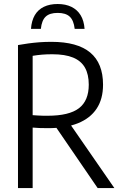

<svg xmlns="http://www.w3.org/2000/svg" viewBox="-20 -962 620 982"><path d="M72 0V-731.5Q97.5 -736 124.5 -739.8Q151.5 -743.5 180.8 -745.8Q210 -748 243 -748Q376 -748 441.5 -693.2Q507 -638.5 507 -529Q507 -455.5 474.2 -406.2Q441.5 -357 379 -331.8Q316.5 -306.5 226 -306.5Q200 -306.5 182 -307.2Q164 -308 147 -309.5V0ZM479.5 0 243 -345.5H326L565 0ZM223.5 -370Q333.5 -370 383.8 -408.5Q434 -447 434 -529Q434 -581.5 414.5 -616Q395 -650.5 354 -667.5Q313 -684.5 247.5 -684.5Q218 -684.5 194.8 -682.5Q171.5 -680.5 147 -676.5V-373Q162 -372 174.2 -371.2Q186.5 -370.5 198.2 -370.2Q210 -370 223.5 -370ZM138.5 -814.5Q141.5 -856.5 158.2 -884.8Q175 -913 204.5 -927.2Q234 -941.5 275 -941.5Q315.5 -941.5 345.2 -927Q375 -912.5 392.2 -884.5Q409.5 -856.5 412.5 -814.5H362Q357 -858 336.5 -877Q316 -896 275 -896Q234 -896 213.8 -877Q193.5 -858 189 -814.5Z"/></svg>

Font: Encode Sans SC Condensed
Style: Regular
Weight: 400
Width: 3
Designer: Multiple Designers
Foundry: Impallari Type
Version: Version 3.002